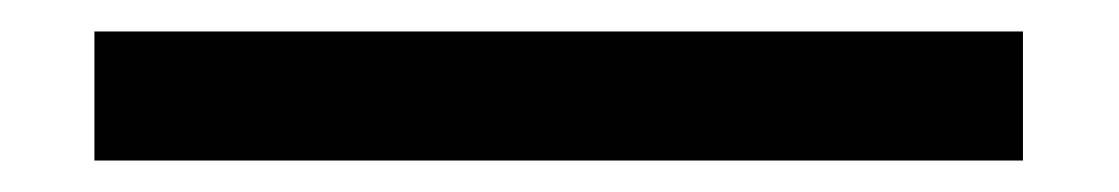

<svg xmlns="http://www.w3.org/2000/svg" viewBox="-20 100 711 122"><path d="M40 120V202H630V120Z"/></svg>

Font: Charger Pro
Style: Bd
Weight: 700
Designer: Jasper
Foundry: Cannot Into Space Fonts
Version: Version 1.09